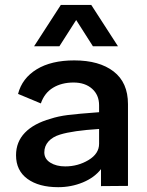

<svg xmlns="http://www.w3.org/2000/svg" viewBox="-20 -758 605 789"><path d="M285.2 -509.8Q387.7 -509.8 446.8 -464.4Q505.9 -418.9 505.9 -330.1V-112.8V5.9L395 6.8V-63Q368.2 -28.3 320.6 -8.5Q272.9 11.2 219.2 11.2Q139.6 11.2 92.8 -22.9Q45.9 -57.1 45.9 -120.1Q45.9 -174.8 82.3 -212.6Q118.7 -250.5 188 -270Q218.8 -280.3 259.5 -285.4Q300.3 -290.5 387.2 -296.9V-325.2Q387.2 -367.7 358.4 -393.3Q329.6 -418.9 282.2 -418.9Q233.4 -418.9 198 -397.5Q162.6 -376 147.9 -333L54.2 -372.1Q70.8 -436.5 130.6 -473.1Q190.4 -509.8 285.2 -509.8ZM120.1 -567.9 230 -737.8H355L464.8 -567.9H361.8L293 -675.8L224.1 -567.9ZM162.1 -131.8Q162.1 -105 186.8 -89.6Q211.4 -74.2 248 -74.2Q300.3 -74.2 343.8 -100.3Q387.2 -126.5 387.2 -167V-228Q279.3 -221.2 227.1 -205.1Q196.3 -195.8 179.2 -176.8Q162.1 -157.7 162.1 -131.8Z"/></svg>

Font: Human Sans Medium
Style: Regular
Weight: 500
Designer: Tim Radville
Foundry: Continuum
Version: Version 1.000;FEAKit 1.0